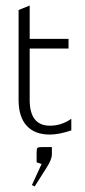

<svg xmlns="http://www.w3.org/2000/svg" viewBox="-20 -480 307 692"><path d="M105 192 95 187 130 111 112 105V70Q112 56 115 53Q118 50 132 50H167V76Q167 95 148 124ZM47 -444 87 -460V-340H227V-305H87V-120Q87 -27 160 -27Q202 -27 237 -52V-10Q192 5 160 5Q105 5 76 -27Q47 -59 47 -120Z"/></svg>

Font: Glametrix
Style: Light
Weight: 300
Designer: gluk
Foundry: gluk
Version: Version 0.40